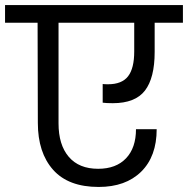

<svg xmlns="http://www.w3.org/2000/svg" viewBox="-47 -760 745 761"><path d="M360 -427Q367 -426 381 -426Q436 -426 460.5 -457.5Q485 -489 485 -556V-670H185V-271Q185 -186 225.5 -138.5Q266 -91 342 -91Q413 -91 452.5 -132.5Q492 -174 492 -248H574Q574 -140 512.5 -79.5Q451 -19 344 -19Q224 -19 163.5 -87Q103 -155 103 -273L102 -670H-27V-740H678V-670H566V-554Q566 -451 527.5 -401Q489 -351 400 -351Q374 -351 360 -353Z"/></svg>

Font: DVN-Poppins
Style: Regular
Weight: 400
Designer: Ninad Kale (Devanagari), Jonny Pinhorn (Latin)
Foundry: Indian Type Foundry
Version: 4.004